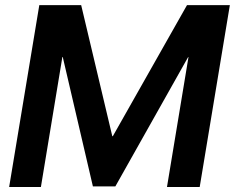

<svg xmlns="http://www.w3.org/2000/svg" viewBox="-20 -748 939 768"><path d="M137.2 -727.5H304.7L429.2 -203.1H431.2L728 -727.5H899.4L778.8 0H647.9L733.9 -519.5H732.4L441.4 -2.4H351.6L231 -520H229.5L143.6 0H16.6Z"/></svg>

Font: Inter Display Semi Bold
Style: Italic
Weight: 600
Italic angle: -9.39999°
Designer: Rasmus Andersson
Foundry: rsms
Version: Version 4.000;git-4fc901f